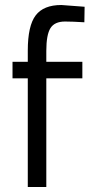

<svg xmlns="http://www.w3.org/2000/svg" viewBox="-20 -747 374 767"><path d="M165 -434V0H91V-434H30V-500H91V-545Q91 -644 122.5 -685.5Q154 -727 225 -727L318 -720L317 -658Q269 -661 240 -661Q198 -661 181.5 -634.5Q165 -608 165 -544V-500H309V-434Z"/></svg>

Font: TypoPRO Titillium Maps
Style: 400 wt
Weight: 400
Designer: Campivisivi
Foundry: Accademia di Belle Arti di Urbino and students of MA course of Visual design
Version: Version 001.001